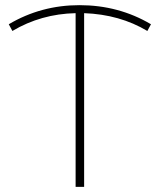

<svg xmlns="http://www.w3.org/2000/svg" viewBox="-20 -724 619 744"><path d="M551 -604Q444 -668 306 -673V0H273V-673Q139 -670 28 -604L14 -630Q139 -704 288 -704Q440 -704 565 -630Z"/></svg>

Font: Montserrat Alternates ExLight
Style: Regular
Weight: 275
Designer: Julieta Ulanovsky
Foundry: Julieta Ulanovsky
Version: Version 7.200